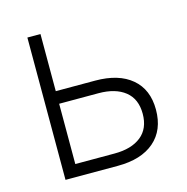

<svg xmlns="http://www.w3.org/2000/svg" viewBox="-85 -611 672 691"><g transform="rotate(-15 251.5 -265.0)"><path d="M456.1 -160.2Q456.1 -84 407.5 -42Q358.9 0 271.5 0H76.2V-530.3H125V-317.4H271.5Q358.9 -317.4 407.5 -276.4Q456.1 -235.4 456.1 -160.2ZM271.5 -45.9Q334.5 -45.9 370.4 -74.5Q406.2 -103 406.2 -158.2Q406.2 -213.4 370.4 -241.9Q334.5 -270.5 271.5 -270.5H125V-45.9Z"/></g></svg>

Font: Pretendard GOV ExtraLight
Style: Regular
Weight: 200
Designer: Base glyphs from Inter by Rasmus Andersson; Hangeul glyphs from Noto Sans CJK(Source Han Sans) by Jang Soo-young and Kan
Foundry: Kil Hyung-jin
Version: Version 1.309